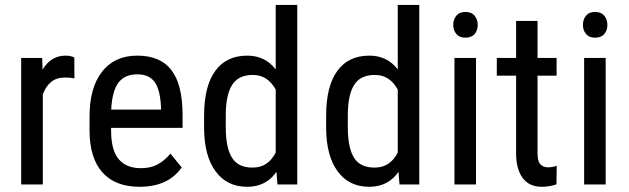

<svg xmlns="http://www.w3.org/2000/svg" viewBox="-20 -732 2495 762"><path d="M275.4 -420.9 272.9 -421.4Q255.9 -424.8 236.3 -424.3Q174.8 -424.3 149.9 -357.4V-2V0H147.9H65.9H64V-2V-500V-502H65.9H146H147.5V-500L148.9 -455.6Q182.1 -511.2 240.2 -511.2Q260.3 -511.2 273.9 -504.4L274.9 -503.9V-502.9L275.4 -422.9Z M619.1 -296.9V-306.2Q615.7 -377 593.3 -407.2Q570.8 -437 524.9 -437Q474.1 -437 449.2 -402.8Q424.8 -368.7 421.4 -296.9ZM632.3 -9.8Q590.8 9.3 534.2 9.3Q438 9.3 387.2 -46.9Q336.4 -103 335.4 -210.9V-271Q335.4 -383.3 384.8 -447.3Q434.6 -511.2 524.9 -511.2Q615.7 -511.2 659.7 -454.6Q703.6 -398.4 704.6 -279.8V-226.6V-224.6H702.6H420.9V-214.8Q420.9 -135.7 451.2 -100.1Q481.4 -64.5 539.1 -64.5Q575.7 -64.5 603 -78.1Q630.4 -91.8 654.8 -120.6L655.8 -122.6L657.2 -121.1L700.2 -68.8L701.2 -67.9L700.2 -66.4Q673.3 -28.3 632.3 -9.8Z M876 -276.9V-227.1Q876 -144 901.4 -105Q926.3 -66.4 982.9 -66.9Q1043.9 -66.9 1074.2 -126.5V-376.5Q1042.5 -434.6 983.4 -434.6Q926.8 -434.6 901.9 -396Q876.5 -357.4 876 -276.9ZM790 -222.2V-273.4Q790 -389.2 834 -450.2Q877.9 -511.2 961.4 -511.2Q1032.2 -511.2 1074.2 -456.5V-710.4V-712.4H1075.7H1158.2H1159.7V-710.4V-2V0H1158.2H1083H1081.1V-2L1077.1 -50.3Q1063.5 -30.3 1045.9 -17.1Q1028.3 -3.9 1007.1 2.7Q985.8 9.3 960.9 9.3Q880.4 9.3 835.9 -51.8Q791 -111.8 790 -222.2Z M1360.4 -276.9V-227.1Q1360.4 -144 1385.7 -105Q1410.6 -66.4 1467.3 -66.9Q1528.3 -66.9 1558.6 -126.5V-376.5Q1526.9 -434.6 1467.8 -434.6Q1411.1 -434.6 1386.2 -396Q1360.8 -357.4 1360.4 -276.9ZM1274.4 -222.2V-273.4Q1274.4 -389.2 1318.4 -450.2Q1362.3 -511.2 1445.8 -511.2Q1516.6 -511.2 1558.6 -456.5V-710.4V-712.4H1560.1H1642.6H1644V-710.4V-2V0H1642.6H1567.4H1565.4V-2L1561.5 -50.3Q1547.9 -30.3 1530.3 -17.1Q1512.7 -3.9 1491.5 2.7Q1470.2 9.3 1445.3 9.3Q1364.7 9.3 1320.3 -51.8Q1275.4 -111.8 1274.4 -222.2Z M1876 -633.3Q1876 -611.8 1863.8 -597.2Q1851.6 -582.5 1827.1 -582.5Q1803.2 -582.5 1791 -597.2Q1778.8 -611.8 1778.8 -633.3Q1778.8 -654.8 1791 -669.4Q1803.2 -684.6 1827.4 -684.6Q1851.6 -684.6 1863.8 -669.4Q1876 -654.3 1876 -633.3ZM1869.1 0H1867.7H1785.6H1783.7V-2V-500V-502H1785.6H1867.7H1869.1V-500V-2Z M2113.3 -502H2187H2189V-500V-433.6V-431.6H2187H2113.3V-125.5Q2113.3 -93.3 2123 -82Q2134.3 -67.9 2154.8 -67.9Q2170.9 -67.9 2187 -73.2L2189.5 -74.2V-71.3L2188.5 -2V-0.5L2187.5 0Q2159.2 9.3 2129.9 9.3Q2080.1 9.3 2054.2 -25.9Q2028.3 -61 2028.3 -124.5V-431.6H1953.6H1951.7V-433.6V-500V-502H1953.6H2028.3V-647V-648.9H2029.8H2111.8H2113.3V-647Z M2390.6 -633.3Q2390.6 -611.8 2378.4 -597.2Q2366.2 -582.5 2341.8 -582.5Q2317.9 -582.5 2305.7 -597.2Q2293.5 -611.8 2293.5 -633.3Q2293.5 -654.8 2305.7 -669.4Q2317.9 -684.6 2342 -684.6Q2366.2 -684.6 2378.4 -669.4Q2390.6 -654.3 2390.6 -633.3ZM2383.8 0H2382.3H2300.3H2298.3V-2V-500V-502H2300.3H2382.3H2383.8V-500V-2Z"/></svg>

Font: MAUL Condensed
Style: Condensed Regular
Weight: 400
Designer: MAUL
Version: Version 1.0; 2020; ttfautohint (v1.8.3)